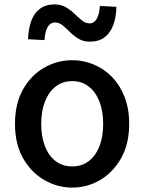

<svg xmlns="http://www.w3.org/2000/svg" viewBox="-20 -837 655 871"><path d="M308 14Q240 14 180.5 -20.5Q121 -55 84.5 -119.5Q48 -184 48 -275Q48 -367 84.5 -431.5Q121 -496 180.5 -530Q240 -564 308 -564Q358 -564 405 -544.5Q452 -525 488 -488Q524 -451 545 -397.5Q566 -344 566 -275Q566 -184 529.5 -119.5Q493 -55 434.5 -20.5Q376 14 308 14ZM308 -82Q351 -82 382.5 -106Q414 -130 431 -173.5Q448 -217 448 -275Q448 -333 431 -376.5Q414 -420 382.5 -444.5Q351 -469 308 -469Q264 -469 232.5 -444.5Q201 -420 184 -376.5Q167 -333 167 -275Q167 -217 184 -173.5Q201 -130 232.5 -106Q264 -82 308 -82ZM387 -648Q358 -648 336.5 -661Q315 -674 297.5 -691.5Q280 -709 264 -722Q248 -735 230 -735Q208 -735 196 -714Q184 -693 182 -655L107 -659Q109 -707 122 -742.5Q135 -778 161.5 -797.5Q188 -817 228 -817Q257 -817 279 -804Q301 -791 318.5 -774Q336 -757 352 -744Q368 -731 386 -731Q407 -731 419 -752Q431 -773 433 -810L508 -806Q507 -758 493.5 -722.5Q480 -687 454 -667.5Q428 -648 387 -648Z"/></svg>

Font: Noto Sans SC Medium
Style: Regular
Weight: 500
Designer: Ryoko NISHIZUKA  (kana, bopomofo & ideographs); Paul D. Hunt (Latin, Greek & Cyrillic); Sandoll Communications , Soo-you
Foundry: Adobe
Version: Version 2.004-H2;hotconv 1.0.118;makeotfexe 2.5.65603